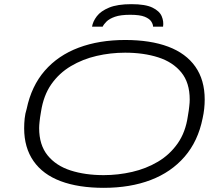

<svg xmlns="http://www.w3.org/2000/svg" viewBox="-20 -890 1069 922"><path d="M478 12Q357 12 271.5 -20Q186 -52 141 -116.5Q96 -181 96 -274Q96 -298 98.5 -321.5Q101 -345 108 -367Q131 -477 195 -550.5Q259 -624 357.5 -661Q456 -698 581 -698Q702 -698 787.5 -666Q873 -634 918 -570Q963 -506 963 -412Q963 -390 960.5 -367Q958 -344 953 -322Q931 -212 866.5 -137.5Q802 -63 703.5 -25.5Q605 12 478 12ZM478 -49Q547 -49 614.5 -64.5Q682 -80 738.5 -113.5Q795 -147 833 -201Q871 -255 882 -332Q885 -348 886.5 -360Q888 -372 889 -381Q890 -390 890.5 -397.5Q891 -405 891 -412Q891 -493 850.5 -542.5Q810 -592 740 -614.5Q670 -637 581 -637Q511 -637 444 -621.5Q377 -606 320.5 -572.5Q264 -539 226.5 -485.5Q189 -432 177 -354Q174 -339 172.5 -326.5Q171 -314 170 -305.5Q169 -297 168.5 -289Q168 -281 168 -275Q168 -194 208.5 -144Q249 -94 319 -71.5Q389 -49 478 -49ZM422 -762Q426 -787 445 -812Q464 -837 504 -853.5Q544 -870 611 -870Q678 -870 712 -853.5Q746 -837 756.5 -812Q767 -787 763 -762H715Q715 -773 706.5 -786.5Q698 -800 675 -809.5Q652 -819 605 -819Q559 -819 532 -809.5Q505 -800 491.5 -786.5Q478 -773 473 -762Z"/></svg>

Font: Archivo Expanded ExtraLight
Style: Italic
Weight: 250
Width: 7
Italic angle: -10°
Designer: Hector Gatti
Foundry: Omnibus-Type
Version: Version 2.001